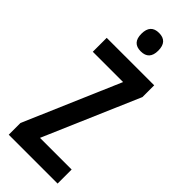

<svg xmlns="http://www.w3.org/2000/svg" viewBox="-296 -959 995 995"><g transform="rotate(45 201.5 -462.0)"><path d="M382 0H24V-86L250 -612H28V-714H376V-628L150 -103H382ZM202 -924Q264 -924 264 -856Q264 -789 202 -789Q140 -789 140 -856Q140 -924 202 -924Z"/></g></svg>

Font: Noto Sans Thai Looped ExtraCondensed SemiBold
Style: Regular
Weight: 600
Width: 2
Designer: Sasikarn Vongin, Ben Mitchell
Foundry: The Fontpad Ltd
Version: Version 1.001; ttfautohint (v1.8.4.7-5d5b)